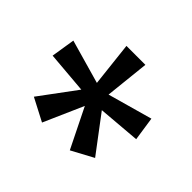

<svg xmlns="http://www.w3.org/2000/svg" viewBox="-109 -916 767 767"><g transform="rotate(45 274.5 -532.5)"><path d="M326 -760 306 -572 495 -625 510 -524 331 -509 447 -355 354 -305 271 -473 197 -305 101 -355 215 -509 38 -524 54 -625 240 -572 219 -760Z"/></g></svg>

Font: Noto Sans Ethiopic Medium
Style: Regular
Weight: 500
Designer: Monotype Design Team
Foundry: Monotype Imaging Inc.
Version: Version 2.102; ttfautohint (v1.8.4.7-5d5b)